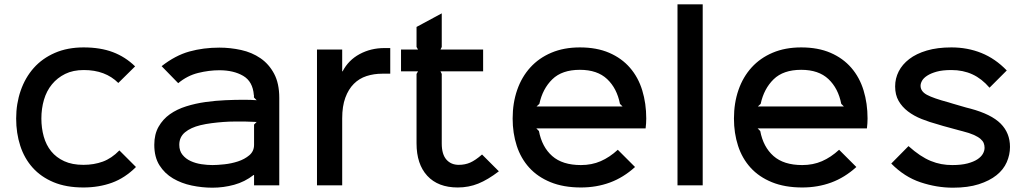

<svg xmlns="http://www.w3.org/2000/svg" viewBox="-20 -860 4762 891"><path d="M611 -85Q560 -34 499.5 -12Q439 10 367 10Q287 10 228.5 -14.5Q170 -39 131.5 -82Q93 -125 74 -183.5Q55 -242 55 -310Q55 -379 76 -439.5Q97 -500 136.5 -544.5Q176 -589 234.5 -614.5Q293 -640 368 -640Q446 -640 504 -618Q562 -596 607 -552L529 -475Q469 -535 369 -535Q319 -535 282.5 -517Q246 -499 221 -468.5Q196 -438 184 -397Q172 -356 172 -310Q172 -266 183 -226.5Q194 -187 217.5 -158Q241 -129 278 -112Q315 -95 367 -95Q416 -95 457 -110Q498 -125 534 -162Z M1276 -406V0H1159V-48H1157Q1116 -16 1066.5 -2.5Q1017 11 966 11Q918 11 870 1Q822 -9 783 -32Q744 -55 720 -93Q696 -131 696 -188Q696 -237 716 -272Q736 -307 768.5 -330Q801 -353 844 -366.5Q887 -380 933.5 -386.5Q980 -393 1026 -395Q1072 -397 1112 -397Q1124 -397 1143 -396.5Q1162 -396 1171 -395L1159 -407Q1158 -409 1158.5 -413.5Q1159 -418 1158 -419Q1153 -482 1108.5 -508Q1064 -534 998 -534Q950 -534 899.5 -521.5Q849 -509 807 -474L730 -553Q794 -603 859 -621Q924 -639 998 -639Q1049 -639 1099 -628Q1149 -617 1188.5 -590Q1228 -563 1252 -518Q1276 -473 1276 -406ZM1171 -294Q1163 -294 1145.5 -295Q1128 -296 1117 -296Q1095 -296 1069.5 -296Q1044 -296 1017 -294Q990 -292 962.5 -288.5Q935 -285 910 -279Q865 -268 838.5 -246Q812 -224 812 -188Q812 -160 827 -141.5Q842 -123 865 -112.5Q888 -102 915 -98Q942 -94 966 -94Q988 -94 1021 -97.5Q1054 -101 1084.5 -111Q1115 -121 1137 -139.5Q1159 -158 1159 -188V-282Z M1791 -518H1754Q1715 -518 1681 -507Q1647 -496 1622 -471Q1597 -446 1582.5 -406.5Q1568 -367 1568 -311V0H1451V-630H1568V-529H1570Q1597 -581 1649 -609Q1701 -637 1764 -637H1791Z M2295 -65Q2244 -26 2199.5 -8Q2155 10 2104 10Q2013 10 1963 -44Q1913 -98 1913 -195V-517L1920 -529H1841V-630H1920L1913 -642V-735L2030 -798V-642L2024 -630H2222V-529H2024L2030 -517V-194Q2030 -144 2051.5 -119.5Q2073 -95 2109 -95Q2138 -95 2162 -105.5Q2186 -116 2217 -143Z M2979 -310Q2979 -288 2976 -264H2469L2481 -252Q2495 -178 2542.5 -136Q2590 -94 2676 -94Q2726 -94 2767.5 -112Q2809 -130 2847 -165L2927 -85Q2873 -36 2810.5 -13Q2748 10 2676 10Q2595 10 2535 -14.5Q2475 -39 2436 -82Q2397 -125 2378 -183.5Q2359 -242 2359 -310Q2359 -382 2380 -442.5Q2401 -503 2441 -547Q2481 -591 2539 -615.5Q2597 -640 2671 -640Q2749 -640 2807 -615Q2865 -590 2903.5 -545.5Q2942 -501 2960.5 -440.5Q2979 -380 2979 -310ZM2869 -366 2857 -378Q2843 -450 2797.5 -493Q2752 -536 2671 -536Q2588 -536 2543 -492Q2498 -448 2483 -378L2470 -366Z M3241 0H3124V-840H3241Z M4006 -310Q4006 -288 4003 -264H3496L3508 -252Q3522 -178 3569.5 -136Q3617 -94 3703 -94Q3753 -94 3794.5 -112Q3836 -130 3874 -165L3954 -85Q3900 -36 3837.5 -13Q3775 10 3703 10Q3622 10 3562 -14.5Q3502 -39 3463 -82Q3424 -125 3405 -183.5Q3386 -242 3386 -310Q3386 -382 3407 -442.5Q3428 -503 3468 -547Q3508 -591 3566 -615.5Q3624 -640 3698 -640Q3776 -640 3834 -615Q3892 -590 3930.5 -545.5Q3969 -501 3987.5 -440.5Q4006 -380 4006 -310ZM3896 -366 3884 -378Q3870 -450 3824.5 -493Q3779 -536 3698 -536Q3615 -536 3570 -492Q3525 -448 3510 -378L3497 -366Z M4667 -178Q4667 -142 4652 -107.5Q4637 -73 4604.5 -47Q4572 -21 4522 -5Q4472 11 4402 11Q4327 11 4252 -14Q4177 -39 4116 -101L4196 -182Q4224 -157 4249.5 -140Q4275 -123 4299.5 -113Q4324 -103 4348.5 -98.5Q4373 -94 4399 -94Q4441 -94 4469.5 -101.5Q4498 -109 4515.5 -120.5Q4533 -132 4541 -146Q4549 -160 4549 -174Q4549 -186 4545 -196Q4541 -206 4530 -215.5Q4519 -225 4499 -234Q4479 -243 4447 -251Q4442 -252 4426 -256.5Q4410 -261 4391.5 -266Q4373 -271 4356.5 -275.5Q4340 -280 4335 -282Q4294 -293 4257.5 -307.5Q4221 -322 4193.5 -343Q4166 -364 4150 -392Q4134 -420 4134 -459Q4134 -496 4150.5 -528.5Q4167 -561 4199.5 -586Q4232 -611 4281 -625.5Q4330 -640 4395 -640Q4470 -640 4534.5 -614Q4599 -588 4652 -533L4572 -453Q4536 -495 4492.5 -515Q4449 -535 4395 -535Q4354 -535 4327 -527.5Q4300 -520 4283 -509Q4266 -498 4259 -485.5Q4252 -473 4252 -462Q4252 -436 4281.5 -420Q4311 -404 4382 -385Q4387 -383 4401.5 -379Q4416 -375 4432.5 -370Q4449 -365 4463.5 -361Q4478 -357 4483 -356Q4580 -330 4623.5 -286.5Q4667 -243 4667 -178Z"/></svg>

Font: Sinkin Sans 500 Medium
Style: 500 Medium
Weight: 500
Designer: Keith Bates
Foundry: K-Type
Version: Sinkin Sans (version 1.0)  by Keith Bates   •   © 2014   www